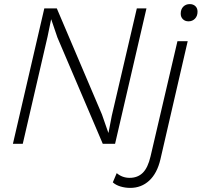

<svg xmlns="http://www.w3.org/2000/svg" viewBox="-20 -701 983 936"><path d="M43 0 196 -660H257L477 -143L508 -54H509L525 -137L647 -660H694L541 0H481L260 -518L230 -606H229L212 -523L91 0ZM899 -597Q882 -597 871.5 -607.5Q861 -618 861 -634Q861 -656 873.5 -668.5Q886 -681 905 -681Q922 -681 932.5 -671Q943 -661 943 -644Q943 -623 930.5 -610Q918 -597 899 -597ZM615 215Q590 215 567 208Q544 201 530 188L549 143Q576 166 612 166Q651 166 676 141.5Q701 117 714 61L845 -500H895L762 76Q746 144 707.5 179.5Q669 215 615 215Z"/></svg>

Font: Work Sans Light
Style: Italic
Weight: 300
Italic angle: -13°
Designer: Wei Huang
Foundry: Wei Huang
Version: Version 2.010; ttfautohint (v1.8.3)